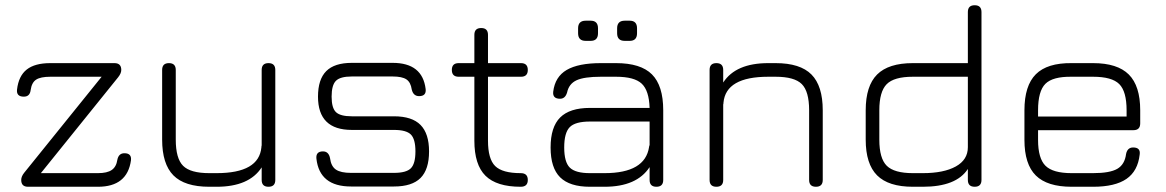

<svg xmlns="http://www.w3.org/2000/svg" viewBox="-20 -713 4453 733"><path d="M87 0Q61 0 61 -26Q61 -39 72 -53L368 -420H172Q135 -420 118 -409Q101 -398 97 -369Q94 -344 71 -344Q42 -344 45 -371Q51 -423 82 -447.5Q113 -472 172 -472H417Q443 -472 443 -446Q443 -433 431 -418L136 -52H354Q389 -52 406.5 -64Q424 -76 428 -103Q433 -128 455 -128Q483 -128 480 -101Q466 0 354 0Z M599 -446Q599 -472 625 -472Q651 -472 651 -446V-180Q651 -108 679 -80Q707 -52 779 -52H807Q969 -52 978 -151Q978 -156 979 -158V-446Q979 -472 1005 -472Q1031 -472 1031 -446V-26Q1031 0 1005 0Q979 0 979 -26V-74Q931 0 807 0H779Q685 0 642 -43.5Q599 -87 599 -180Z M1320 -1Q1200 -1 1188 -107Q1185 -135 1213 -135Q1235 -135 1240 -109Q1244 -78 1262.5 -65.5Q1281 -53 1320 -53H1484Q1531 -53 1548.5 -70.5Q1566 -88 1566 -135Q1566 -182 1548.5 -199.5Q1531 -217 1484 -217H1323Q1194 -217 1194 -344Q1194 -410 1225.5 -441.5Q1257 -473 1323 -473H1479Q1593 -473 1605 -373Q1608 -346 1580 -346Q1558 -346 1552 -371Q1548 -399 1531.5 -410Q1515 -421 1479 -421H1323Q1279 -421 1262.5 -404.5Q1246 -388 1246 -344Q1246 -301 1262.5 -285Q1279 -269 1323 -269H1484Q1553 -269 1585.5 -236Q1618 -203 1618 -135Q1618 -66 1585.5 -33.5Q1553 -1 1484 -1Z M1968 0Q1876 0 1833.5 -42Q1791 -84 1791 -176V-420H1731Q1705 -420 1705 -446Q1705 -472 1731 -472H1791V-580Q1791 -606 1817 -606Q1843 -606 1843 -580V-472H1969Q1995 -472 1995 -446Q1995 -420 1969 -420H1843V-176Q1843 -106 1870.5 -79Q1898 -52 1968 -52Q1995 -52 1995 -26Q1995 0 1968 0Z M2216 -557Q2187 -557 2187 -586V-605Q2187 -634 2216 -634H2235Q2263 -634 2263 -605V-586Q2263 -557 2235 -557ZM2365 -557Q2336 -557 2336 -586V-605Q2336 -634 2365 -634H2384Q2412 -634 2412 -605V-586Q2412 -557 2384 -557ZM2232 0Q2155 0 2118.5 -36Q2082 -72 2082 -150Q2082 -228 2118.5 -264.5Q2155 -301 2232 -301H2460Q2458 -367 2430 -393.5Q2402 -420 2332 -420H2274Q2210 -420 2181 -406.5Q2152 -393 2145 -360Q2138 -336 2118 -336Q2089 -336 2092 -363Q2099 -420 2143.5 -446Q2188 -472 2274 -472H2332Q2426 -472 2469 -429Q2512 -386 2512 -292V-26Q2512 0 2486 0Q2460 0 2460 -26V-75Q2411 0 2288 0ZM2288 -52Q2443 -52 2458 -152Q2458 -153 2458.5 -155.5Q2459 -158 2460 -159V-249H2232Q2176 -249 2155 -227.5Q2134 -206 2134 -150Q2134 -94 2155.5 -73Q2177 -52 2232 -52Z M2741 -26Q2741 0 2715 0Q2689 0 2689 -26V-446Q2689 -472 2715 -472Q2741 -472 2741 -446V-398Q2789 -472 2913 -472H2941Q3035 -472 3078 -428.5Q3121 -385 3121 -292V-26Q3121 0 3095 0Q3069 0 3069 -26V-292Q3069 -364 3041 -392Q3013 -420 2941 -420H2913Q2751 -420 2742 -321Q2742 -316 2741 -314Z M3465 0Q3372 0 3328.5 -43.5Q3285 -87 3285 -180V-292Q3285 -385 3328.5 -428.5Q3372 -472 3465 -472H3675V-667Q3675 -693 3701 -693Q3727 -693 3727 -667V-26Q3727 0 3701 0Q3675 0 3675 -26V-68Q3631 0 3503 0ZM3503 -52Q3583 -52 3629 -77.5Q3675 -103 3675 -151V-420H3465Q3393 -420 3365 -391.5Q3337 -363 3337 -292V-180Q3337 -108 3365.5 -80Q3394 -52 3465 -52Z M4071 0Q3978 0 3934.5 -43Q3891 -86 3891 -179V-292Q3891 -386 3934.5 -429.5Q3978 -473 4071 -472H4153Q4246 -472 4289.5 -428.5Q4333 -385 4333 -292V-242Q4333 -216 4307 -216H3943V-179Q3943 -108 3971.5 -80Q4000 -52 4071 -52H4153Q4217 -52 4245.5 -68.5Q4274 -85 4279 -125Q4284 -150 4306 -150Q4335 -150 4331 -123Q4324 -60 4280.5 -30Q4237 0 4153 0ZM4071 -420Q3999 -421 3971 -393Q3943 -365 3943 -292V-268H4281V-292Q4281 -364 4253 -392Q4225 -420 4153 -420Z"/></svg>

Font: Jura
Style: Regular
Weight: 400
Designer: Daniel Johnson, Alexei Vanyashin
Foundry: Daniel Johnson
Version: Version 5.103